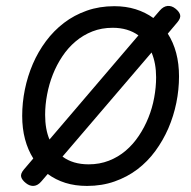

<svg xmlns="http://www.w3.org/2000/svg" viewBox="-20 -611 640 642"><path d="M578.6 -355.5Q578.6 -311.5 569.6 -267.1Q560.5 -222.7 543 -182.1Q525.4 -141.6 499.5 -106.2Q473.6 -70.8 439.5 -44.9Q405.3 -19 363 -4.2Q320.8 10.7 271 10.7Q231.4 10.7 198.7 0.5Q166 -9.8 139.6 -29.3L118.7 -4.9Q106.9 9.3 93.3 10.5Q79.6 11.7 66.9 1.5Q53.7 -8.8 50.8 -19.3Q47.9 -29.8 59.6 -43.9L91.3 -81.1Q73.2 -109.9 63.7 -145.5Q54.2 -181.2 54.2 -223.6Q54.2 -267.6 63.2 -312Q72.3 -356.4 89.8 -397.2Q107.4 -438 133.5 -473.1Q159.7 -508.3 193.8 -534.4Q228 -560.5 270.3 -575.4Q312.5 -590.3 362.3 -590.3Q400.9 -590.3 433.6 -580.1Q466.3 -569.8 492.7 -550.8L514.2 -575.7Q526.4 -589.8 540.3 -591.1Q554.2 -592.3 566.9 -582Q579.6 -571.8 582.3 -561.3Q585 -550.8 573.2 -536.6L541 -498.5Q559.6 -469.7 569.1 -433.8Q578.6 -397.9 578.6 -355.5ZM502 -352.5Q502 -399.4 486.8 -435.5L189 -87.4Q223.6 -61.5 276.4 -61.5Q313 -61.5 344.2 -73.7Q375.5 -85.9 400.4 -107.2Q425.3 -128.4 444.3 -157Q463.4 -185.5 476.3 -217.8Q489.3 -250 495.6 -284.7Q502 -319.3 502 -352.5ZM130.9 -227.1Q130.9 -178.7 145.5 -144.5L442.9 -492.7Q407.7 -518.1 356.9 -518.1Q319.8 -518.1 288.8 -505.9Q257.8 -493.7 232.7 -472.4Q207.5 -451.2 188.5 -422.6Q169.4 -394 156.7 -361.8Q144 -329.6 137.5 -294.9Q130.9 -260.3 130.9 -227.1Z"/></svg>

Font: Courier Prime
Style: Italic
Weight: 400
Monospace: yes
Designer: Alan Dague-Greene
Foundry: Quote-Unquote Apps
Version: Version 1.202